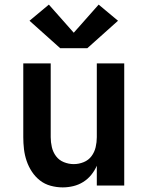

<svg xmlns="http://www.w3.org/2000/svg" viewBox="-20 -805 640 833"><path d="M252 8Q226 8 200 1Q174 -6 153.5 -22Q133 -38 118.5 -60Q104 -82 95.5 -107Q87 -132 84 -158Q81 -184 81 -210V-530H200V-210Q200 -188 205 -166.5Q210 -145 223 -127.5Q236 -110 257 -101.5Q278 -93 300 -93Q322 -93 343 -101.5Q364 -110 377 -127.5Q390 -145 395 -166.5Q400 -188 400 -210V-530H519V0H400V-86Q391 -65 376 -46.5Q361 -28 341 -15.5Q321 -3 298 2.5Q275 8 252 8ZM359 -596H241L108 -715L192 -785L300 -663L408 -785L492 -715Z"/></svg>

Font: Iosevka Curly Extended
Style: Bold
Weight: 700
Width: 7
Monospace: yes
Designer: Belleve Invis
Foundry: Belleve Invis
Version: Version 11.1.0; ttfautohint (v1.8.3)